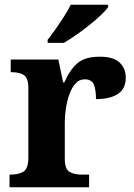

<svg xmlns="http://www.w3.org/2000/svg" viewBox="-20 -786 563 806"><path d="M20 0V-53H24Q58 -53 78.5 -65.5Q99 -78 99 -125V-415Q99 -459 80 -471Q61 -483 28 -483H25V-536H225L245 -440H250Q273 -493 305 -520.5Q337 -548 399 -548Q456 -548 482 -523.5Q508 -499 508 -460Q508 -414 475.5 -392Q443 -370 383 -370Q383 -411 373.5 -432Q364 -453 336 -453Q313 -453 297.5 -436Q282 -419 272 -392Q262 -365 257 -333.5Q252 -302 252 -273V-120Q252 -76 272 -64.5Q292 -53 322 -53H354V0ZM180 -619Q195 -638 213.5 -664Q232 -690 249 -717Q266 -744 277 -766H434V-756Q425 -743 404 -723Q383 -703 355.5 -681Q328 -659 300 -639.5Q272 -620 248 -606H180Z"/></svg>

Font: Noto Serif Gurmukhi
Style: Bold
Weight: 700
Designer: Vaibhav Singh and the Monotype Design Team
Foundry: Monotype Imaging Inc.
Version: Version 2.004; ttfautohint (v1.8.4.7-5d5b)